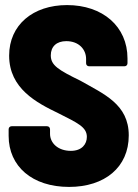

<svg xmlns="http://www.w3.org/2000/svg" viewBox="-20 -728 542 756"><path d="M252 8C392 8 487 -69 487 -195C487 -318 388 -358 297 -410C209 -453 180 -471 180 -510C180 -545 203 -566 241 -566C291 -566 319 -533 319 -496V-479C319 -472 324 -467 331 -467H470C477 -467 482 -472 482 -479V-498C482 -624 384 -708 244 -708C110 -708 16 -630 16 -509C16 -379 125 -323 210 -282C285 -244 322 -228 322 -189C322 -161 303 -134 259 -134C208 -134 177 -165 177 -201V-219C177 -226 172 -231 165 -231H26C19 -231 14 -226 14 -219V-193C14 -73 107 8 252 8Z"/></svg>

Font: Barlow Semi Condensed ExtraBold
Style: Regular
Weight: 800
Width: 4
Designer: Jeremy Tribby
Foundry: Tribby Type
Version: Version 1.422;hotconv 1.0.109;makeotfexe 2.5.65596